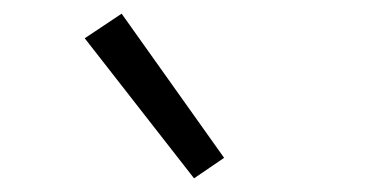

<svg xmlns="http://www.w3.org/2000/svg" viewBox="-20 -812 540 281"><path d="M264 -551 104 -756 158 -792 308 -581Z"/></svg>

Font: Iosevka Curly Slab Light
Style: Regular
Weight: 300
Monospace: yes
Designer: Belleve Invis
Foundry: Belleve Invis
Version: Version 22.1.2; ttfautohint (v1.8.4)